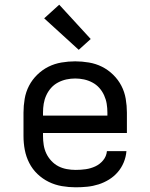

<svg xmlns="http://www.w3.org/2000/svg" viewBox="-20 -789 640 817"><path d="M302 8Q273 8 243.5 3Q214 -2 187.5 -15Q161 -28 139.5 -48.5Q118 -69 104.5 -95.5Q91 -122 85.5 -151Q80 -180 80 -210V-310Q80 -339 85 -368.5Q90 -398 103.5 -424Q117 -450 138.5 -471Q160 -492 186 -505Q212 -518 241.5 -523Q271 -528 300 -528Q329 -528 358.5 -523Q388 -518 414 -505Q440 -492 461.5 -471Q483 -450 496.5 -424Q510 -398 515 -368.5Q520 -339 520 -310V-223H163V-210Q163 -191 166 -172Q169 -153 177 -136Q185 -119 198.5 -104.5Q212 -90 228.5 -81.5Q245 -73 264 -69.5Q283 -66 302 -66Q324 -66 345 -69Q366 -72 385.5 -81Q405 -90 419 -107Q433 -124 435 -146H518Q516 -121 506.5 -98Q497 -75 481 -56.5Q465 -38 444 -25Q423 -12 399.5 -4.5Q376 3 351.5 5.5Q327 8 302 8ZM163 -297H437V-310Q437 -329 434 -347.5Q431 -366 423 -383.5Q415 -401 402.5 -415Q390 -429 373 -438Q356 -447 337.5 -451Q319 -455 300 -455Q281 -455 262.5 -451Q244 -447 227 -438Q210 -429 197.5 -415Q185 -401 177 -383.5Q169 -366 166 -347.5Q163 -329 163 -310ZM315 -577 168 -711 232 -769 366 -623Z"/></svg>

Font: Iosevka Meiseki Sans
Style: Regular
Weight: 400
Monospace: yes
Designer: Belleve Invis
Foundry: Belleve Invis
Version: Version 11.2.6; ttfautohint (v1.8.4)